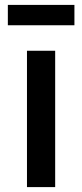

<svg xmlns="http://www.w3.org/2000/svg" viewBox="-20 -763 335 783"><path d="M90 0V-556H205V0ZM12 -660V-743H283.5V-660Z"/></svg>

Font: Koeln Type Sans
Style: Regular
Weight: 400
Designer: Eben Sorkin
Foundry: Eben Sorkin
Version: Version 2.001